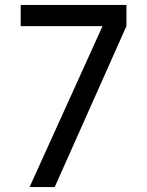

<svg xmlns="http://www.w3.org/2000/svg" viewBox="-20 -759 596 779"><path d="M100 0H202L493 -653V-739H64V-653H396Z"/></svg>

Font: Involve Medium
Style: Regular
Weight: 500
Designer: Stefan Peev
Foundry: Context Ltd.
Version: Version 1.001